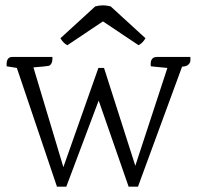

<svg xmlns="http://www.w3.org/2000/svg" viewBox="-20 -698 737 718"><path d="M567 -485H692Q692 -485 692 -472Q692 -464 685 -457Q678 -450 664 -449H661L496 0H461L349 -322L228 0H193L43 -444L5 -450Q2 -485 26 -485H176V-478Q176 -458 163 -452Q156 -450 105 -446L217 -73L348 -444H369L486 -78L606 -444H605L544 -450Q540 -485 567 -485ZM365 -618 232 -529Q217 -536 206 -555L336 -674Q365 -682 394 -674L524 -555Q513 -536 498 -529Z"/></svg>

Font: Karma Light
Style: Regular
Weight: 300
Designer: Joana Correia
Foundry: Indian Type Foundry
Version: Version 1.202;PS 1.0;hotconv 1.0.78;makeotf.lib2.5.61930; tt